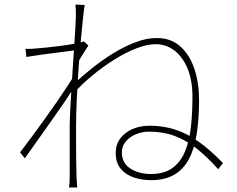

<svg xmlns="http://www.w3.org/2000/svg" viewBox="-20 -797 1040 843"><path d="M938 -54Q889 -109 842.5 -145.5Q796 -182 746 -200.5Q696 -219 634 -219Q604 -219 576.5 -207.5Q549 -196 532 -175.5Q515 -155 515 -128Q515 -81 552.5 -57Q590 -33 642 -33Q702 -33 738 -60Q774 -87 793 -133.5Q812 -180 818.5 -241.5Q825 -303 825 -372Q825 -444 803.5 -496Q782 -548 745.5 -575.5Q709 -603 663 -603Q626 -603 578.5 -584.5Q531 -566 481.5 -535Q432 -504 386 -466Q340 -428 306 -390L309 -433Q341 -463 383.5 -497Q426 -531 474 -561Q522 -591 572 -610.5Q622 -630 668 -630Q731 -630 772 -593Q813 -556 833.5 -494.5Q854 -433 854 -359Q854 -274 843.5 -208Q833 -142 808.5 -97Q784 -52 743.5 -29Q703 -6 644 -6Q604 -6 568.5 -17.5Q533 -29 510.5 -55.5Q488 -82 488 -126Q488 -162 508 -189Q528 -216 562 -230.5Q596 -245 637 -245Q726 -245 800.5 -206.5Q875 -168 959 -81ZM320 -578Q313 -577 288.5 -573.5Q264 -570 231 -566Q198 -562 162.5 -557Q127 -552 96 -547L92 -583Q104 -582 115 -582.5Q126 -583 136 -584Q153 -585 181 -588Q209 -591 241 -595Q273 -599 302 -604Q331 -609 349 -615L368 -597Q359 -583 348.5 -566.5Q338 -550 328 -533Q318 -516 310 -501L307 -417Q289 -387 263 -349Q237 -311 207 -268.5Q177 -226 146.5 -183Q116 -140 89 -102L68 -128Q86 -151 113 -187.5Q140 -224 170 -265.5Q200 -307 228 -347.5Q256 -388 277 -420Q298 -452 306 -468L312 -544ZM313 -718Q313 -731 313 -747Q313 -763 311 -777L352 -775Q349 -760 344.5 -717.5Q340 -675 334.5 -615.5Q329 -556 324.5 -489.5Q320 -423 317 -358.5Q314 -294 314 -242Q314 -192 314 -158Q314 -124 314.5 -93Q315 -62 316 -19Q317 -6 317.5 4.5Q318 15 319 26H283Q284 21 285 7.5Q286 -6 286 -18Q286 -66 286 -98.5Q286 -131 286 -163Q286 -195 286 -242Q286 -264 288 -305Q290 -346 293 -396.5Q296 -447 299.5 -499.5Q303 -552 306 -598.5Q309 -645 311 -677Q313 -709 313 -718Z"/></svg>

Font: Noto Sans SC Thin Thin
Style: Regular
Weight: 250
Version: Version 2.004-H2;hotconv 1.0.118;makeotfexe 2.5.65603